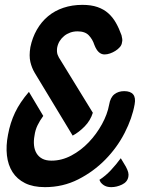

<svg xmlns="http://www.w3.org/2000/svg" viewBox="-20 -760 640 790"><path d="M477 -109 498 -74Q505 -61 507.5 -51Q510 -41 508 -32Q504 -11 482 -0.5Q460 10 438 10Q423 10 412.5 5Q402 0 394 -10L389 -20Q414 -36 436 -59.5Q458 -83 477 -109ZM279 -202 123 -460Q111 -480 105 -505Q99 -530 105 -566Q113 -605 131.5 -637.5Q150 -670 177.5 -693Q205 -716 241 -728Q277 -740 319 -740Q355 -740 381 -731Q407 -722 425.5 -705.5Q444 -689 457 -666Q470 -643 480 -615Q482 -607 483 -599.5Q484 -592 482 -586Q481 -575 473 -566Q465 -557 454.5 -550.5Q444 -544 432.5 -540Q421 -536 410 -536Q397 -536 386.5 -545.5Q376 -555 368 -576Q361 -598 345.5 -614.5Q330 -631 299 -631Q283 -631 269 -626Q255 -621 244 -612Q233 -603 225.5 -591Q218 -579 215 -563Q213 -546 217 -535Q221 -524 230 -511L362 -296Q352 -264 328.5 -240Q305 -216 279 -202ZM158 -283Q144 -264 134.5 -244.5Q125 -225 122 -202Q118 -181 120 -162Q122 -143 130.5 -129Q139 -115 154 -107Q169 -99 192 -99Q234 -99 273.5 -120Q313 -141 345 -174.5Q377 -208 399.5 -249Q422 -290 429 -329Q434 -359 450.5 -372Q467 -385 491 -385Q517 -385 528 -371.5Q539 -358 534 -331Q524 -274 493 -213.5Q462 -153 413.5 -103.5Q365 -54 302 -22Q239 10 165 10Q116 10 83 -6.5Q50 -23 31.5 -52Q13 -81 8.5 -120.5Q4 -160 13 -206Q22 -255 42 -297Q62 -339 99 -382Z"/></svg>

Font: Maple Mono SemiBold
Style: Italic
Weight: 600
Italic angle: -10°
Monospace: yes
Designer: subframe7536
Version: Version 7.000